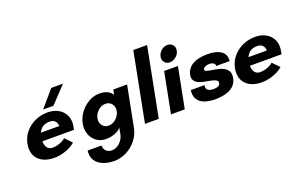

<svg xmlns="http://www.w3.org/2000/svg" viewBox="-111 -1232 3065 1963"><g transform="rotate(-20 1421.5 -250.0)"><path d="M290 10Q214 10 161.5 -18.5Q109 -47 87 -98.5Q65 -150 78 -220Q92 -289 135.5 -341Q179 -393 242.5 -422Q306 -451 380 -451Q447 -451 497 -422.5Q547 -394 570.5 -342Q594 -290 580 -219L574 -191H201L218 -279H447Q446 -294 440 -311.5Q434 -329 416.5 -342Q399 -355 364 -355Q328 -355 301.5 -341Q275 -327 258.5 -301Q242 -275 235 -239Q227 -194 233 -161.5Q239 -129 258.5 -111.5Q278 -94 307 -94Q338 -94 366 -102Q394 -110 416 -121.5Q438 -133 449 -145L520 -72Q496 -50 459.5 -31.5Q423 -13 379.5 -1.5Q336 10 290 10ZM349 -494 502 -673H630L461 -494Z M853 250Q808 250 765.5 238.5Q723 227 690.5 203.5Q658 180 642 143Q626 106 633 56H783Q784 95 807.5 117Q831 139 867 139Q900 139 929 121.5Q958 104 978 75.5Q998 47 1004 16L1017 -54Q998 -31 970.5 -17Q943 -3 912.5 3.5Q882 10 854 10Q792 10 748.5 -22.5Q705 -55 686.5 -107.5Q668 -160 680 -221Q692 -282 731 -334.5Q770 -387 826 -419Q882 -451 944 -451Q972 -451 997.5 -445.5Q1023 -440 1044.5 -426Q1066 -412 1082 -387L1093 -441H1243L1157 -1Q1143 71 1097.5 128Q1052 185 987.5 217.5Q923 250 853 250ZM923 -110Q953 -110 980 -125.5Q1007 -141 1025.5 -166.5Q1044 -192 1050 -221Q1056 -250 1047 -275Q1038 -300 1017 -315.5Q996 -331 966 -331Q936 -331 909.5 -315.5Q883 -300 864.5 -275Q846 -250 840 -221Q834 -192 843 -166.5Q852 -141 872.5 -125.5Q893 -110 923 -110Z M1277 0 1423 -750H1573L1427 0Z M1560 0 1646 -441H1796L1710 0ZM1733 -504Q1696 -504 1675.5 -530Q1655 -556 1662 -592Q1670 -629 1700 -654.5Q1730 -680 1767 -680Q1803 -680 1824.5 -654.5Q1846 -629 1838 -592Q1834 -568 1818 -548Q1802 -528 1779.5 -516Q1757 -504 1733 -504Z M2039 10Q1974 10 1925 -7.5Q1876 -25 1851.5 -63.5Q1827 -102 1835 -164H1984Q1979 -139 1986 -125Q1993 -111 2006 -104.5Q2019 -98 2034.5 -96Q2050 -94 2062 -94Q2088 -94 2108.5 -103.5Q2129 -113 2132 -131Q2137 -153 2120.5 -164Q2104 -175 2075 -182Q2050 -188 2019 -193Q1988 -198 1959 -206.5Q1930 -215 1910 -230Q1893 -243 1885 -262.5Q1877 -282 1882 -311Q1891 -356 1920.5 -387.5Q1950 -419 2001 -435Q2052 -451 2125 -451Q2212 -451 2264 -417Q2316 -383 2311 -307H2164Q2165 -325 2155 -334.5Q2145 -344 2130.5 -347.5Q2116 -351 2101 -351Q2079 -351 2058 -341Q2037 -331 2035 -317Q2032 -301 2052 -294.5Q2072 -288 2103 -283Q2123 -280 2144.5 -276Q2166 -272 2187.5 -266.5Q2209 -261 2228 -251Q2259 -236 2276 -208Q2293 -180 2284 -132Q2274 -80 2240 -49Q2206 -18 2154.5 -4Q2103 10 2039 10Z M2548 10Q2472 10 2419.5 -18.5Q2367 -47 2345 -98.5Q2323 -150 2336 -220Q2350 -289 2393.5 -341Q2437 -393 2500.5 -422Q2564 -451 2638 -451Q2705 -451 2755 -422.5Q2805 -394 2828.5 -342Q2852 -290 2838 -219L2832 -191H2459L2476 -279H2705Q2704 -294 2698 -311.5Q2692 -329 2674.5 -342Q2657 -355 2622 -355Q2586 -355 2559.5 -341Q2533 -327 2516.5 -301Q2500 -275 2493 -239Q2485 -194 2491 -161.5Q2497 -129 2516.5 -111.5Q2536 -94 2565 -94Q2596 -94 2624 -102Q2652 -110 2674 -121.5Q2696 -133 2707 -145L2778 -72Q2754 -50 2717.5 -31.5Q2681 -13 2637.5 -1.5Q2594 10 2548 10Z"/></g></svg>

Font: Teachers
Style: Italic
Weight: 400
Italic angle: -11°
Designer: Alfredo Marco Pradil, Chank Diesel
Version: Version 1.001